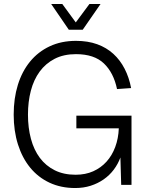

<svg xmlns="http://www.w3.org/2000/svg" viewBox="-20 -932 737 968"><path d="M359 16Q287 16 229.5 -11Q172 -38 132 -87Q92 -136 70.5 -204Q49 -272 49 -354Q49 -436 70 -504Q91 -572 131.5 -621.5Q172 -671 230.5 -698.5Q289 -726 363 -726Q423 -726 470 -709Q517 -692 551.5 -660.5Q586 -629 608.5 -585Q631 -541 641 -488L570 -483Q553 -565 504 -612Q455 -659 363 -659Q301 -659 255.5 -635.5Q210 -612 180 -571Q150 -530 135.5 -474.5Q121 -419 121 -354Q121 -288 136 -232Q151 -176 181 -136Q211 -96 256 -73.5Q301 -51 361 -51Q411 -51 450 -68.5Q489 -86 517 -117Q545 -148 561 -191Q577 -234 579 -285H365V-349H643V0H591L587 -138Q575 -105 553.5 -76.5Q532 -48 502.5 -27.5Q473 -7 437 4.5Q401 16 359 16ZM238 -912H294L362 -819L431 -912H487L397 -782H327Z"/></svg>

Font: Geist Light
Style: Regular
Weight: 400
Designer: Basement.studio, Andrés Briganti, Mateo Zaragoza
Foundry: Basement.studio, Vercel, Andrés Briganti, Guido Ferreyra, Mateo Zaragoza
Version: Version 1.401